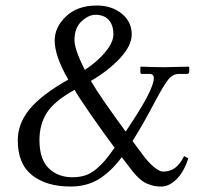

<svg xmlns="http://www.w3.org/2000/svg" viewBox="-20 -664 745 696"><path d="M250.5 -338.4Q177.2 -297.9 150.1 -255.6Q123 -213.4 123 -156.2Q123 -86.9 156.5 -54.2Q189.9 -21.5 242.2 -21.5Q268.1 -21.5 288.6 -28.1Q309.1 -34.7 327.9 -50.3Q346.7 -65.9 360.6 -82.5Q374.5 -99.1 395.5 -128.4Q354 -183.6 306.2 -252.9Q258.3 -322.3 250.5 -338.4ZM421.4 -94.2Q382.8 -42.5 338.9 -15.1Q294.9 12.2 235.4 12.2Q148.9 12.2 96.7 -28.6Q44.4 -69.3 44.4 -155.8Q44.4 -215.8 87.2 -268.1Q129.9 -320.3 227.5 -375.5Q178.2 -460.9 178.2 -517.1Q178.2 -565.4 219.5 -604.7Q260.7 -644 331.1 -644Q384.8 -644 421.1 -614.7Q457.5 -585.4 457.5 -539.1Q457.5 -499.5 416.3 -454.3Q375 -409.2 309.6 -370.6L314 -363.3Q342.3 -314.5 435.5 -187Q537.6 -337.4 537.6 -380.4Q537.6 -396 522 -396H493.7Q488.8 -396.5 488.8 -402.8V-419.9L490.2 -422.4Q543 -420.4 576.7 -420.4L664.1 -422.4L666 -419.9V-403.8Q665.5 -396 656.7 -396H628.9Q606.9 -396 591.1 -377Q575.2 -357.9 545.4 -302.2Q499.5 -214.4 460.4 -152.8L494.1 -107.4Q516.6 -76.2 537.4 -59.1Q558.1 -42 570.8 -42Q596.2 -42 614.3 -55.2Q632.3 -68.4 647.5 -98.1L662.6 -90.3Q646.5 -40 619.6 -13.9Q592.8 12.2 564.9 12.2Q550.8 12.2 540 10.3Q529.3 8.3 514.2 2.2Q499 -3.9 482.9 -18.8Q466.8 -33.7 450.2 -56.6ZM287.6 -410.6Q335.4 -442.4 363.3 -477.1Q391.1 -511.7 391.1 -539.1Q391.1 -573.2 374 -591.8Q356.9 -610.4 326.2 -610.4Q301.3 -610.4 275.6 -586.7Q250 -563 250 -519Q250 -483.9 287.6 -410.6Z"/></svg>

Font: Libertinage
Style: b
Weight: 400
Designer: OSP
Foundry: OSP
Version: Version 1.0; 2008; OFL relea